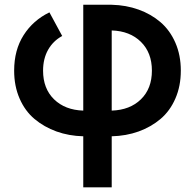

<svg xmlns="http://www.w3.org/2000/svg" viewBox="-20 -569 826 814"><path d="M333 225.1V8.8Q272 7.3 219.2 -11.7Q166.5 -30.8 126.2 -64.7Q85.9 -98.6 63 -151.4Q40 -204.1 40 -269.5Q40 -356.9 80.1 -419.9Q120.1 -482.9 189.5 -516.6L243.7 -416.5Q205.1 -395.5 183.8 -357.7Q162.6 -319.8 162.6 -269.5Q162.6 -193.4 209.2 -147.9Q255.9 -102.5 333 -100.1V-548.8H453.6Q514.6 -547.4 567.6 -528.3Q620.6 -509.3 660.6 -474.9Q700.7 -440.4 723.6 -387.7Q746.6 -335 746.6 -269.5Q746.6 -204.1 723.6 -151.4Q700.7 -98.6 660.6 -64.7Q620.6 -30.8 567.9 -11.7Q515.1 7.3 453.6 8.8V225.1ZM453.6 -439.9V-100.1Q530.8 -102.5 577.4 -147.9Q624 -193.4 624 -269.5Q624 -345.7 577.4 -391.6Q530.8 -437.5 453.6 -439.9Z"/></svg>

Font: Vela Sans Bd
Style: Bold
Weight: 700
Designer: Principal design: Mikhail Sharanda - project Manrope.
Design modification: Ravid Balaliev
Foundry: Mikhail Sharanda
Version: Version 1.001